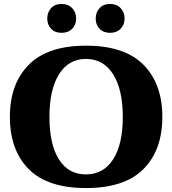

<svg xmlns="http://www.w3.org/2000/svg" viewBox="-20 -941 871 971"><path d="M219 -847Q219 -879 238.5 -900Q258 -921 291 -921Q325 -921 345 -900Q365 -879 365 -847Q365 -816 345 -795.5Q325 -775 291 -775Q258 -775 238.5 -795.5Q219 -816 219 -847ZM464 -847Q464 -879 483.5 -900Q503 -921 537 -921Q570 -921 590 -900Q610 -879 610 -847Q610 -816 590 -795.5Q570 -775 537 -775Q503 -775 483.5 -795.5Q464 -816 464 -847ZM30 -350Q30 -517 125.5 -613.5Q221 -710 415 -710Q610 -710 705.5 -613.5Q801 -517 801 -350Q801 -182 705.5 -86Q610 10 415 10Q220 10 125 -86Q30 -182 30 -350ZM601 -350Q601 -488 552 -565.5Q503 -643 414 -643Q327 -643 278.5 -565.5Q230 -488 230 -350Q230 -211 278 -135Q326 -59 414 -59Q503 -59 552 -135Q601 -211 601 -350Z"/></svg>

Font: Taviraj ExtraBold
Style: Regular
Weight: 800
Designer: Katatrad Team
Foundry: CadsonDemak
Version: Version 1.001